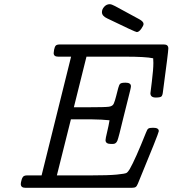

<svg xmlns="http://www.w3.org/2000/svg" viewBox="-20 -895 822 915"><path d="M79.1 -18.1Q79.1 -24.9 83 -38.3Q86.9 -51.8 94.2 -56.2Q100.1 -59.1 107.9 -59.1H178.2L318.8 -625H256.8Q235.8 -625 235.8 -642.1Q235.8 -646 237.8 -658.2Q240.7 -672.4 245.8 -677.7Q251 -683.1 265.1 -683.1H761.2Q782.2 -683.1 782.2 -664.1Q782.2 -648.9 756.8 -460Q754.9 -439.9 749 -435.1Q743.2 -430.2 722.2 -430.2Q697.3 -430.2 696.8 -450.2Q696.8 -451.2 703.9 -508.1Q710.9 -564.9 710.9 -595.2Q710.9 -610.4 710 -617.2Q674.8 -625 575.2 -625H392.1L332 -383.8H397Q481.9 -383.8 499.5 -386.5Q517.1 -389.2 522 -400.9Q527.8 -414.1 533.4 -436.5Q539.1 -459 543.5 -475.6Q547.9 -492.2 553.2 -496.1Q559.1 -501 578.1 -501Q604 -501 604 -483.9Q604 -479 600.1 -462.9Q586.9 -408.7 567.9 -334Q545.9 -241.2 539.6 -225.1Q533.2 -209 518.1 -209Q516.1 -209 515.1 -209H508.8Q482.9 -209 482.9 -227.1Q482.9 -234.9 490.5 -265.9Q498 -296.9 502 -321.8Q465.8 -325.7 418.9 -326.2H317.9L251 -59.1H410.2Q497.1 -59.1 536.6 -63Q576.2 -66.9 583 -71Q589.8 -75.2 598.1 -88.9Q625 -135.7 675.8 -263.2Q681.6 -279.3 687.7 -282.7Q693.8 -286.1 709 -286.1H710.9Q736.8 -286.1 736.8 -270Q736.8 -261.2 637.2 -20Q632.3 -7.8 626.7 -3.9Q621.1 0 607.9 0H101.1Q79.1 0 79.1 -18.1ZM465.8 -836.9Q465.8 -851.1 476.8 -863Q487.8 -875 502.9 -875Q511.7 -875 528.3 -866Q544.9 -856.9 644 -803.2Q664.1 -792 664.1 -780.8Q664.1 -772.9 653.1 -757.6Q642.1 -742.2 631.8 -742.2Q625 -742.2 493.2 -806.2Q492.2 -806.2 491.2 -807.1Q465.8 -818.8 465.8 -836.9Z"/></svg>

Font: CMU Concrete
Style: Italic
Weight: 500
Italic angle: -14.04°
Version: Version 0.7.0